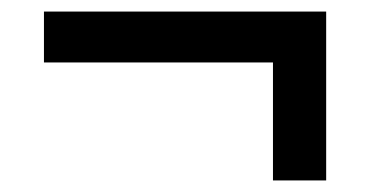

<svg xmlns="http://www.w3.org/2000/svg" viewBox="-20 -452 640 332"><path d="M452 -140V-344H56V-432H544V-140Z"/></svg>

Font: Nunito Sans 12pt ExtraLight 12pt
Style: Bold
Weight: 700
Version: Version 3.101;gftools[0.9.27]